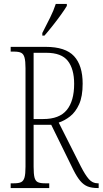

<svg xmlns="http://www.w3.org/2000/svg" viewBox="-20 -951 519 971"><path d="M34 0V-24H51Q75 -24 87 -30Q99 -36 104 -53.5Q109 -71 109 -108V-606Q109 -642 104 -660Q99 -678 87 -684Q75 -690 51 -690H34V-714H211Q311 -714 354.5 -667Q398 -620 398 -528Q398 -463 380 -423.5Q362 -384 334.5 -362.5Q307 -341 277 -331L389 -109Q411 -66 429.5 -45Q448 -24 474 -24H479V0H474Q444 0 423.5 -8Q403 -16 386 -36Q369 -56 351 -92L239 -320H150V-108Q150 -71 154.5 -53.5Q159 -36 171 -30Q183 -24 207 -24H229V0ZM199 -349Q280 -349 317.5 -394.5Q355 -440 355 -527Q355 -602 323 -643Q291 -684 214 -684H150V-349ZM194 -784Q216 -827 233.5 -862Q251 -897 262 -931H318V-921Q308 -904 289 -877.5Q270 -851 247.5 -822.5Q225 -794 205 -771H194Z"/></svg>

Font: Noto Serif Ethiopic ExtraCondensed ExtraLight
Style: Regular
Weight: 200
Width: 2
Designer: Monotype Design Team
Foundry: Monotype Imaging Inc.
Version: Version 2.102; ttfautohint (v1.8.4.7-5d5b)